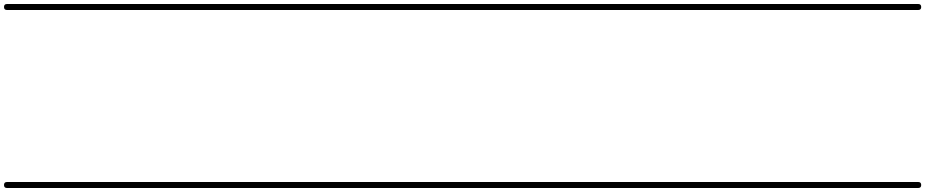

<svg xmlns="http://www.w3.org/2000/svg" viewBox="-35 -575 4626 960"><path d="M0 -555Q157 -555 313.5 -555Q470 -555 627 -555Q642 -555 642 -540Q642 -525 627 -525Q470 -525 313.5 -525Q157 -525 0 -525Q-15 -525 -15 -540Q-15 -555 0 -555ZM0 335Q157 335 313.5 335Q470 335 627 335Q642 335 642 350Q642 365 627 365Q470 365 313.5 365Q157 365 0 365Q-15 365 -15 350Q-15 335 0 335Z M627 -555Q756 -555 884.5 -555Q1013 -555 1142 -555Q1157 -555 1157 -540Q1157 -525 1142 -525Q1013 -525 884.5 -525Q756 -525 627 -525Q612 -525 612 -540Q612 -555 627 -555ZM627 335Q756 335 884.5 335Q1013 335 1142 335Q1157 335 1157 350Q1157 365 1142 365Q1013 365 884.5 365Q756 365 627 365Q612 365 612 350Q612 335 627 335Z M1142 -555Q1290 -555 1438 -555Q1586 -555 1734 -555Q1749 -555 1749 -540Q1749 -525 1734 -525Q1586 -525 1438 -525Q1290 -525 1142 -525Q1127 -525 1127 -540Q1127 -555 1142 -555ZM1142 335Q1290 335 1438 335Q1586 335 1734 335Q1749 335 1749 350Q1749 365 1734 365Q1586 365 1438 365Q1290 365 1142 365Q1127 365 1127 350Q1127 335 1142 335Z M1734 -555Q1926 -555 2118.5 -555Q2311 -555 2504 -555Q2519 -555 2519 -540Q2519 -525 2504 -525Q2311 -525 2118.5 -525Q1926 -525 1734 -525Q1719 -525 1719 -540Q1719 -555 1734 -555ZM1734 335Q1926 335 2118.5 335Q2311 335 2504 335Q2519 335 2519 350Q2519 365 2504 365Q2311 365 2118.5 365Q1926 365 1734 365Q1719 365 1719 350Q1719 335 1734 335Z M2504 -555Q2635 -555 2766.5 -555Q2898 -555 3030 -555Q3045 -555 3045 -540Q3045 -525 3030 -525Q2898 -525 2766.5 -525Q2635 -525 2504 -525Q2489 -525 2489 -540Q2489 -555 2504 -555ZM2504 335Q2635 335 2766.5 335Q2898 335 3030 335Q3045 335 3045 350Q3045 365 3030 365Q2898 365 2766.5 365Q2635 365 2504 365Q2489 365 2489 350Q2489 335 2504 335Z M3030 -555Q3222 -555 3414.5 -555Q3607 -555 3800 -555Q3815 -555 3815 -540Q3815 -525 3800 -525Q3607 -525 3414.5 -525Q3222 -525 3030 -525Q3015 -525 3015 -540Q3015 -555 3030 -555ZM3030 335Q3222 335 3414.5 335Q3607 335 3800 335Q3815 335 3815 350Q3815 365 3800 365Q3607 365 3414.5 365Q3222 365 3030 365Q3015 365 3015 350Q3015 335 3030 335Z M3800 -555Q3929 -555 4057.5 -555Q4186 -555 4315 -555Q4330 -555 4330 -540Q4330 -525 4315 -525Q4186 -525 4057.5 -525Q3929 -525 3800 -525Q3785 -525 3785 -540Q3785 -555 3800 -555ZM3800 335Q3929 335 4057.5 335Q4186 335 4315 335Q4330 335 4330 350Q4330 365 4315 365Q4186 365 4057.5 365Q3929 365 3800 365Q3785 365 3785 350Q3785 335 3800 335Z M4315 -555Q4375 -555 4435.5 -555Q4496 -555 4556 -555Q4571 -555 4571 -540Q4571 -525 4556 -525Q4496 -525 4435.5 -525Q4375 -525 4315 -525Q4300 -525 4300 -540Q4300 -555 4315 -555ZM4315 335Q4375 335 4435.5 335Q4496 335 4556 335Q4571 335 4571 350Q4571 365 4556 365Q4496 365 4435.5 365Q4375 365 4315 365Q4300 365 4300 350Q4300 335 4315 335Z"/></svg>

Font: FRB American Cursive Just Guidelines
Style: Italic
Weight: 400
Italic angle: -25°
Version: Version 2.0;Modular Font Editor K font №1